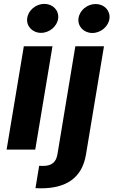

<svg xmlns="http://www.w3.org/2000/svg" viewBox="-20 -790 599 1014"><path d="M14.9 0H166.2L257.1 -545.5H105.8ZM123.6 -693.2C118.3 -651.3 151.6 -616.5 196.7 -616.5C241.8 -616.5 282.3 -651.3 287.3 -693.2C291.9 -735.4 259.2 -769.5 214.1 -769.5C169.4 -769.5 128.6 -735.4 123.6 -693.2ZM167.3 203.8C178.3 204.2 187.1 204.5 196.7 204.5C325.3 204.5 412.6 153.1 433.9 27L529.1 -545.5H377.8L283.4 24.5C276.3 65.3 255.3 86.3 206.7 86.3C200.3 86.3 194.2 86.3 186.8 85.6ZM394.5 -692.5C389.2 -650.6 422.6 -615.8 467.7 -615.8C512.8 -615.8 553.3 -650.6 558.2 -692.5C562.9 -734.7 530.2 -768.8 485.1 -768.8C440.3 -768.8 399.5 -734.7 394.5 -692.5Z"/></svg>

Font: Magic Ui Pro
Style: Bold Italic
Weight: 700
Italic angle: -9.39999°
Designer: Stefan Endress, Andreas Faust
Version: Version 1.000;FEAKit 1.0